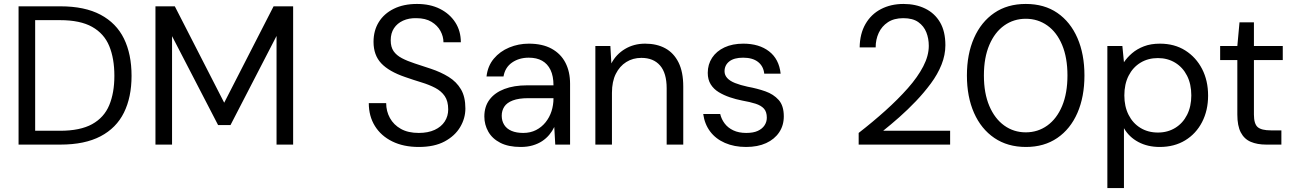

<svg xmlns="http://www.w3.org/2000/svg" viewBox="-20 -732 6553 972"><path d="M74 0V-700H286Q409 -700 489 -657.5Q569 -615 607.5 -536.5Q646 -458 646 -348Q646 -240 607.5 -162Q569 -84 489 -42Q409 0 286 0ZM158 -70H284Q386 -70 446.5 -103.5Q507 -137 533 -199.5Q559 -262 559 -348Q559 -436 533 -499Q507 -562 446.5 -596Q386 -630 284 -630H158Z M767 0V-700H865L1115 -212L1365 -700H1464V0H1380V-550L1147 -99H1084L851 -549V0Z M2100 12Q2023 12 1966 -16Q1909 -44 1878 -94Q1847 -144 1847 -210H1935Q1935 -169 1954 -134.5Q1973 -100 2009.5 -79.5Q2046 -59 2100 -59Q2147 -59 2180.5 -74.5Q2214 -90 2231.5 -117Q2249 -144 2249 -178Q2249 -220 2231.5 -245.5Q2214 -271 2183.5 -287Q2153 -303 2113.5 -315Q2074 -327 2031 -342Q1949 -370 1910 -411.5Q1871 -453 1871 -520Q1871 -577 1897.5 -620Q1924 -663 1973.5 -687.5Q2023 -712 2091 -712Q2158 -712 2207.5 -687Q2257 -662 2285 -618.5Q2313 -575 2313 -518H2225Q2225 -547 2210 -575Q2195 -603 2164.5 -621.5Q2134 -640 2088 -640Q2050 -641 2020.5 -627.5Q1991 -614 1974.5 -589Q1958 -564 1958 -528Q1958 -494 1972.5 -473Q1987 -452 2014.5 -437.5Q2042 -423 2079 -411Q2116 -399 2161 -384Q2212 -367 2251.5 -342.5Q2291 -318 2313.5 -280Q2336 -242 2336 -183Q2336 -133 2309.5 -88.5Q2283 -44 2231 -16Q2179 12 2100 12Z M2616 12Q2554 12 2513 -9Q2472 -30 2452 -65.5Q2432 -101 2432 -142Q2432 -193 2458.5 -228Q2485 -263 2533.5 -281.5Q2582 -300 2648 -300H2782Q2782 -347 2767 -378Q2752 -409 2724.5 -424.5Q2697 -440 2657 -440Q2608 -440 2572.5 -415.5Q2537 -391 2529 -345H2443Q2449 -398 2480 -435Q2511 -472 2558 -491.5Q2605 -511 2657 -511Q2726 -511 2772.5 -485.5Q2819 -460 2842.5 -414.5Q2866 -369 2866 -308V0H2791L2786 -89Q2776 -68 2760.5 -49.5Q2745 -31 2724.5 -17.5Q2704 -4 2677 4Q2650 12 2616 12ZM2629 -59Q2665 -59 2693.5 -73.5Q2722 -88 2742 -113Q2762 -138 2772 -169Q2782 -200 2782 -234V-235H2655Q2606 -235 2576 -223.5Q2546 -212 2533 -192Q2520 -172 2520 -146Q2520 -120 2532.5 -100Q2545 -80 2569.5 -69.5Q2594 -59 2629 -59Z M2994 0V-499H3070L3075 -411Q3099 -457 3144 -484Q3189 -511 3246 -511Q3305 -511 3348 -487.5Q3391 -464 3415 -416Q3439 -368 3439 -294V0H3355V-285Q3355 -362 3321.5 -400.5Q3288 -439 3227 -439Q3184 -439 3150.5 -418Q3117 -397 3097.5 -358Q3078 -319 3078 -262V0Z M3757 12Q3697 12 3650 -8.5Q3603 -29 3575 -66.5Q3547 -104 3540 -155H3626Q3632 -129 3648.5 -107Q3665 -85 3692.5 -72Q3720 -59 3758 -59Q3794 -59 3816.5 -69.5Q3839 -80 3850.5 -97.5Q3862 -115 3862 -136Q3862 -166 3847.5 -182Q3833 -198 3805 -207Q3777 -216 3737 -223Q3706 -229 3675 -239.5Q3644 -250 3618.5 -265.5Q3593 -281 3578 -305Q3563 -329 3563 -363Q3563 -406 3585 -439.5Q3607 -473 3647.5 -492Q3688 -511 3743 -511Q3823 -511 3873.5 -472Q3924 -433 3932 -359H3849Q3845 -397 3817.5 -418.5Q3790 -440 3742 -440Q3696 -440 3672 -421Q3648 -402 3648 -371Q3648 -352 3661.5 -337Q3675 -322 3701.5 -311.5Q3728 -301 3765 -293Q3814 -284 3855 -269.5Q3896 -255 3922 -226Q3948 -197 3948 -143Q3948 -97 3924.5 -62Q3901 -27 3858.5 -7.5Q3816 12 3757 12Z M4327 0V-59Q4399 -115 4462.5 -172Q4526 -229 4576 -285.5Q4626 -342 4654 -396Q4682 -450 4682 -500Q4682 -537 4669.5 -568.5Q4657 -600 4629 -620Q4601 -640 4553 -640Q4506 -640 4475 -619.5Q4444 -599 4428.5 -565.5Q4413 -532 4413 -492H4332Q4333 -561 4361.5 -610.5Q4390 -660 4440 -686Q4490 -712 4554 -712Q4616 -712 4664 -688.5Q4712 -665 4739 -619Q4766 -573 4766 -503Q4766 -454 4746.5 -405Q4727 -356 4692.5 -309.5Q4658 -263 4617 -220Q4576 -177 4533 -139Q4490 -101 4451 -70H4790V0Z M5174 12Q5081 12 5014 -33.5Q4947 -79 4911 -160.5Q4875 -242 4875 -350Q4875 -458 4911 -539.5Q4947 -621 5013.5 -666.5Q5080 -712 5173 -712Q5267 -712 5333 -666.5Q5399 -621 5434.5 -539.5Q5470 -458 5470 -350Q5470 -242 5434.5 -160.5Q5399 -79 5332.5 -33.5Q5266 12 5174 12ZM5173 -62Q5234 -62 5282 -96.5Q5330 -131 5357 -195.5Q5384 -260 5384 -350Q5384 -440 5357 -504.5Q5330 -569 5282 -603Q5234 -637 5173 -637Q5112 -637 5064 -603Q5016 -569 4988.5 -504.5Q4961 -440 4961 -350Q4961 -260 4988.5 -195.5Q5016 -131 5064 -96.5Q5112 -62 5173 -62Z M5586 220V-499H5662L5670 -417Q5686 -441 5711 -462.5Q5736 -484 5771 -497.5Q5806 -511 5852 -511Q5926 -511 5980.5 -476.5Q6035 -442 6065.5 -383Q6096 -324 6096 -248Q6096 -173 6065.5 -114Q6035 -55 5980 -21.5Q5925 12 5851 12Q5790 12 5743 -13Q5696 -38 5670 -83V220ZM5842 -61Q5891 -61 5929.5 -84.5Q5968 -108 5989.5 -150.5Q6011 -193 6011 -249Q6011 -306 5989.5 -348.5Q5968 -391 5929.5 -414.5Q5891 -438 5842 -438Q5792 -438 5753.5 -414.5Q5715 -391 5693.5 -348.5Q5672 -306 5672 -249Q5672 -193 5693.5 -150.5Q5715 -108 5753.5 -84.5Q5792 -61 5842 -61Z M6390 0Q6345 0 6312 -14Q6279 -28 6261.5 -61.5Q6244 -95 6244 -152V-428H6157V-499H6244L6255 -619H6328V-499H6474V-428H6328V-152Q6328 -105 6347 -88.5Q6366 -72 6414 -72H6467V0Z"/></svg>

Font: DM Sans 20pt
Style: Regular
Weight: 400
Version: Version 4.004;gftools[0.9.30]